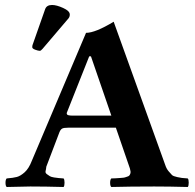

<svg xmlns="http://www.w3.org/2000/svg" viewBox="-20 -745 780 767"><path d="M272.9 -283.2H424.8L343.3 -520H336.4L247.6 -296.4Q246.1 -293.5 246.6 -291Q247.1 -288.6 248.5 -287.1Q250 -285.6 253.4 -284.7Q256.8 -283.7 261.5 -283.4Q266.1 -283.2 272.9 -283.2ZM165 -79.1Q164.1 -69.3 162.1 -61.8Q160.2 -54.2 167.5 -49.1Q174.8 -43.9 179.4 -41Q184.1 -38.1 196 -36.1Q208 -34.2 214.6 -33.7Q221.2 -33.2 233.9 -32.2Q237.8 -28.3 237.8 -15.1Q237.8 -2 233.9 2Q159.7 0 101.1 0Q81.1 0 6.8 2Q2 -2 2 -14.9Q2 -27.8 6.8 -32.2Q32.7 -34.2 47.4 -38.1Q62 -42 78.6 -56.9Q95.2 -71.8 106.9 -102.1L323.7 -613.8Q360.8 -613.8 434.1 -658.2L640.1 -85.9Q645 -70.8 653.6 -60.8Q662.1 -50.8 667 -45.9Q671.9 -41 688 -37.6Q704.1 -34.2 706.5 -34.2Q709 -34.2 730 -32.2Q733.9 -28.3 733.9 -15.1Q733.9 -2 730 2Q655.8 0 596.2 0Q499 0 424.8 2Q419.9 -2 419.9 -14.9Q419.9 -27.8 424.8 -32.2Q430.7 -32.2 440.4 -32.7Q450.2 -33.2 455.6 -33.7Q460.9 -34.2 468.5 -34.7Q476.1 -35.2 480 -36.6Q483.9 -38.1 489 -39.6Q494.1 -41 496.6 -43.9Q499 -46.9 500.5 -51Q502 -55.2 501.5 -60.1Q501 -64.9 499 -71.8L442.9 -234.9H252.9Q234.9 -234.9 228.5 -231.4Q222.2 -228 217.8 -217.8ZM188 -725.1Q206.1 -725.1 232.4 -713.1Q258.8 -701.2 258.8 -687Q258.8 -678.2 253.9 -671.9L149.9 -549.8Q143.1 -542 139.2 -542Q132.3 -542 120.6 -546.4Q108.9 -550.8 108.9 -556.2Q108.9 -562 109.9 -564.9L160.2 -708Q166 -725.1 188 -725.1Z"/></svg>

Font: Linux Libertine
Style: Bold
Weight: 700
Designer: Philipp H. Poll
Foundry: Philipp H. Poll
Version: Version 5.0.3